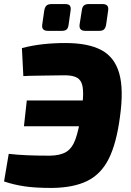

<svg xmlns="http://www.w3.org/2000/svg" viewBox="-27 -914 643 946"><path d="M295 -702Q408 -702 473 -667Q538 -632 560.5 -552.5Q583 -473 564 -338Q547 -208 509 -132Q471 -56 403 -22.5Q335 11 228 12Q146 12 93 4Q40 -4 -7 -20L16 -156Q59 -151 108 -149Q157 -147 220 -147Q271 -148 300 -166Q329 -184 345 -228.5Q361 -273 373 -352Q382 -412 382.5 -449.5Q383 -487 374 -507Q365 -527 344.5 -535Q324 -543 292 -543Q249 -543 215.5 -542Q182 -541 152 -541Q122 -541 88 -539L81 -677Q130 -690 183 -696Q236 -702 295 -702ZM537 -419 519 -292H91L105 -419ZM293 -894Q311 -894 317 -886.5Q323 -879 321 -863L311 -792Q309 -776 301.5 -769Q294 -762 278 -762H209Q177 -762 181 -792L191 -862Q194 -879 202 -886.5Q210 -894 228 -894ZM478 -894Q494 -894 501 -886.5Q508 -879 506 -863L496 -793Q493 -776 485.5 -769Q478 -762 462 -762H393Q362 -762 365 -792L376 -862Q378 -880 386.5 -887Q395 -894 410 -894Z"/></svg>

Font: Exo 2 ExtraBold
Style: Italic
Weight: 800
Italic angle: -8°
Designer: Natanael Gama
Foundry: Natanael Gama
Version: Version 2.010